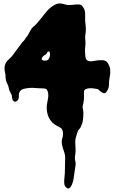

<svg xmlns="http://www.w3.org/2000/svg" viewBox="-20 -743 660 1105"><path d="M9 -326Q4 -346 7.5 -364Q11 -382 25 -396Q35 -405 44.5 -415Q54 -425 61 -436Q69 -447 77 -457.5Q85 -468 93 -479Q98 -485 105 -495Q112 -505 118 -509Q120 -511 123.5 -517Q127 -523 129 -526Q138 -535 144 -547Q149 -555 153 -563.5Q157 -572 163 -580Q170 -588 177.5 -594Q185 -600 191 -607Q202 -619 211.5 -631Q221 -643 231 -656Q239 -666 249.5 -678.5Q260 -691 273 -701Q286 -711 299.5 -717.5Q313 -724 327 -723Q341 -722 354 -717.5Q367 -713 383 -714Q397 -715 410 -716.5Q423 -718 437 -717Q445 -717 451 -711Q457 -705 461.5 -697Q466 -689 468 -680Q470 -671 470 -665V-633Q470 -618 472 -603Q474 -588 474 -571Q474 -560 472 -549Q470 -538 470 -527Q470 -519 471 -512Q472 -505 472 -497Q472 -482 470 -468Q468 -454 470 -439Q470 -434 470.5 -427.5Q471 -421 472 -414.5Q473 -408 475.5 -403Q478 -398 483 -395Q496 -388 513 -391Q530 -394 544 -396Q555 -397 570 -396.5Q585 -396 594 -388Q602 -380 607.5 -367Q613 -354 614 -343Q616 -326 613 -310.5Q610 -295 608 -278Q607 -267 607 -254Q607 -241 602 -230Q597 -220 591 -211.5Q585 -203 571 -209Q560 -214 553 -222Q546 -230 533 -232Q522 -234 510.5 -235Q499 -236 487 -234Q470 -231 466 -224Q462 -217 463 -200Q464 -186 463 -172.5Q462 -159 459 -146Q457 -139 456 -133.5Q455 -128 456 -121Q457 -115 458.5 -109Q460 -103 460 -96Q460 -75 457.5 -54Q455 -33 446 -14Q441 -5 434.5 2Q428 9 425 20Q421 33 417 46.5Q413 60 413 74Q413 91 414.5 107Q416 123 414 140Q413 149 411.5 158.5Q410 168 412 177Q414 185 415 192Q416 199 415 207Q413 221 411 234Q409 247 407 261Q406 268 403.5 285Q401 302 395 317Q389 332 380 339.5Q371 347 358 333Q352 327 350.5 317Q349 307 349.5 295Q350 283 351.5 272Q353 261 353 254Q353 232 354 210.5Q355 189 355 167Q355 146 348 128Q341 110 337 90Q333 70 339 51Q345 32 341 12Q338 -2 327 -8.5Q316 -15 304 -21Q278 -35 264 -61Q256 -75 253 -88.5Q250 -102 249 -118Q248 -130 250.5 -144Q253 -158 255.5 -171.5Q258 -185 258 -198Q258 -211 252 -223Q247 -233 233.5 -234Q220 -235 209 -235Q195 -235 180.5 -236.5Q166 -238 151 -237Q135 -236 116.5 -231.5Q98 -227 91 -210Q88 -202 88.5 -192Q89 -182 86 -173Q81 -162 71.5 -158.5Q62 -155 54 -166Q49 -174 49 -184.5Q49 -195 44 -203Q38 -214 35 -220.5Q32 -227 30 -239Q28 -250 23 -259Q18 -268 15 -279Q12 -290 12 -302.5Q12 -315 9 -326ZM228 -419Q220 -411 220 -403.5Q220 -396 234 -394Q244 -393 252 -396.5Q260 -400 264 -410Q265 -413 266.5 -418Q268 -423 268 -429Q268 -435 267 -439.5Q266 -444 263 -446Q256 -449 252 -441.5Q248 -434 244 -430Q240 -427 236 -425Q232 -423 228 -419Z"/></svg>

Font: Double Feature
Style: Regular
Weight: 400
Designer: David Shetterly
Foundry: David Shetterly
Version: Version 2.100 1997 initial release